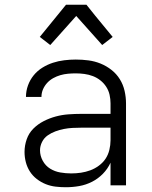

<svg xmlns="http://www.w3.org/2000/svg" viewBox="-20 -778 640 806"><path d="M256 8Q235 8 213.5 5.5Q192 3 172 -5Q152 -13 134.5 -26.5Q117 -40 105.5 -58Q94 -76 88.5 -97Q83 -118 83 -140Q83 -167 92 -193Q101 -219 120 -238Q139 -257 163.5 -269.5Q188 -282 214 -289Q240 -296 267 -298Q294 -300 321 -300H444V-344Q444 -362 440 -380Q436 -398 426 -413.5Q416 -429 401.5 -440.5Q387 -452 370 -458.5Q353 -465 334.5 -467.5Q316 -470 298 -470Q282 -470 265.5 -468.5Q249 -467 233.5 -462.5Q218 -458 203.5 -450Q189 -442 178 -430Q167 -418 160.5 -403Q154 -388 154 -371H89Q89 -396 97.5 -419.5Q106 -443 121.5 -462Q137 -481 158 -494Q179 -507 202 -514.5Q225 -522 249.5 -525Q274 -528 298 -528Q325 -528 351.5 -524.5Q378 -521 402.5 -511Q427 -501 448 -484.5Q469 -468 483 -445.5Q497 -423 503 -396.5Q509 -370 509 -344V0H444V-95Q432 -69 412 -48.5Q392 -28 366.5 -15Q341 -2 313 3Q285 8 256 8ZM279 -50Q300 -50 320 -53Q340 -56 359 -63Q378 -70 395 -82.5Q412 -95 423 -111.5Q434 -128 439 -148.5Q444 -169 444 -189V-242H321Q302 -242 284 -241Q266 -240 248 -236.5Q230 -233 212.5 -226.5Q195 -220 180 -209.5Q165 -199 156.5 -182Q148 -165 148 -147Q148 -124 159.5 -103Q171 -82 190.5 -70Q210 -58 233 -54Q256 -50 279 -50ZM191 -589 147 -623 257 -758H343L379 -713L453 -623L409 -589L300 -711Z"/></svg>

Font: Iosevka Aile Light
Style: Regular
Weight: 300
Designer: Belleve Invis
Foundry: Belleve Invis
Version: Version 27.3.5; ttfautohint (v1.8.4)